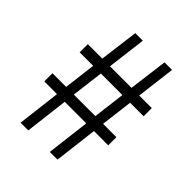

<svg xmlns="http://www.w3.org/2000/svg" viewBox="-186 -757 864 864"><g transform="rotate(45 246.0 -325.0)"><path d="M91 0 116 -207H35V-259H122L141 -412H55V-464H147L171 -650H219L196 -464H333L357 -650H405L382 -464H462V-412H376L357 -259H442V-207H351L326 0H277L302 -207H165L140 0ZM171 -259H308L327 -412H190Z"/></g></svg>

Font: Assistant ExtraLight
Style: Regular
Weight: 400
Version: Version 3.000